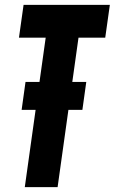

<svg xmlns="http://www.w3.org/2000/svg" viewBox="-20 -770 472 790"><path d="M82 0 126.5 -318H69L85 -433H142.5L168 -615H58L77 -750H432L413 -615H303L277.5 -433H335L319 -318H261.5L217 0Z"/></svg>

Font: Mohave
Style: Bold Italic
Weight: 700
Italic angle: -8°
Designer: Gumpita Rahayu
Foundry: Tokotype
Version: Version 2.003; ttfautohint (v1.8.3)